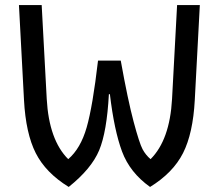

<svg xmlns="http://www.w3.org/2000/svg" viewBox="-20 -720 866 760"><path d="M576 -90Q652 -166 661 -328L681 -700H771L751 -324Q744 -192 704.5 -114Q665 -36 574 20Q494 -37 463 -120.5Q432 -204 415 -347H411Q403 -198 372.5 -125Q342 -52 252 20Q161 -36 121.5 -114Q82 -192 75 -324L55 -700H145L165 -328Q174 -166 250 -90Q299 -132 323 -215.5Q347 -299 368 -480H458Q486 -324 509 -238Q532 -152 544.5 -129Q557 -106 576 -90Z"/></svg>

Font: Baumans
Style: Regular
Weight: 400
Designer: Henadij Zarechnjuk
Foundry: Cyreal (www.cyreal.org)
Version: Version 001.002